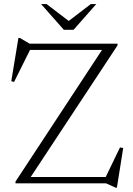

<svg xmlns="http://www.w3.org/2000/svg" viewBox="-20 -886 644 928"><path d="M548 -675V-666.5L120.5 -18.5L114 -30.5H491L560 -173.5L575.5 -170.5L545 21H538.5L492.5 0H55V-8.5L480.5 -656L498 -644.5H125L48 -490L34.5 -493.5L69 -702.5H76L123 -675ZM321 -778H303.5L419 -866.5H445.5L335.5 -742H288.5L178.5 -866.5H205Z"/></svg>

Font: Newsreader 24pt Light
Style: Regular
Weight: 300
Designer: Hugues Gentile
Foundry: Production Type
Version: Version 1.003